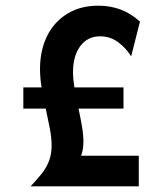

<svg xmlns="http://www.w3.org/2000/svg" viewBox="-20 -659 561 679"><path d="M88.2 0Q110.4 -23.6 127.1 -44.4Q143.8 -65.3 153.1 -89.2Q162.5 -113.2 162.5 -144.4Q162.5 -172.9 155.9 -206.2Q149.3 -239.6 141.7 -275H62.5V-350H127.1Q124.3 -366.7 122.9 -383Q121.5 -399.3 121.5 -414.6Q121.5 -480.6 146.2 -530.9Q170.8 -581.2 217.4 -610.1Q263.9 -638.9 327.8 -638.9Q370.8 -638.9 407.3 -625Q443.8 -611.1 475 -582.6L443.8 -459.7Q426.4 -488.2 398.3 -509.4Q370.1 -530.6 334 -530.6Q289.6 -530.6 263.9 -495.8Q238.2 -461.1 238.2 -404.2Q238.2 -391.7 239.6 -378.1Q241 -364.6 243.1 -350H416.7V-275H257.6Q264.6 -243.1 269.8 -212.8Q275 -182.6 275 -158.3Q275 -143.8 272.9 -131.2Q270.8 -118.8 266.7 -108.3H470.8V0Z"/></svg>

Font: co2trust
Style: Bold
Weight: 700
Designer: Kristian Moeller
Foundry: Dicotype
Version: Version 1.000